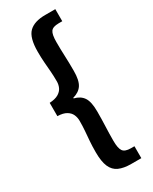

<svg xmlns="http://www.w3.org/2000/svg" viewBox="-246 -860 869 1088"><g transform="rotate(-30 189.0 -315.5)"><path d="M264 172Q216 172 184.5 158Q153 144 138 109.5Q123 75 123 14Q123 -27 125.5 -58.5Q128 -90 130.5 -120Q133 -150 133 -186Q133 -208 124.5 -227Q116 -246 95 -258.5Q74 -271 37 -272V-359Q74 -361 95 -373.5Q116 -386 124.5 -404.5Q133 -423 133 -444Q133 -481 130.5 -511Q128 -541 125.5 -572.5Q123 -604 123 -644Q123 -735 157.5 -769Q192 -803 264 -803H330V-724H307Q268 -724 255 -706Q242 -688 242 -638Q242 -591 244 -546.5Q246 -502 246 -448Q246 -386 227 -357Q208 -328 167 -317V-313Q208 -303 227 -274Q246 -245 246 -182Q246 -130 244 -85Q242 -40 242 8Q242 56 255 75Q268 94 307 94H330V172Z"/></g></svg>

Font: Noto Sans SC
Style: Bold
Weight: 700
Designer: Ryoko NISHIZUKA  (kana, bopomofo & ideographs); Paul D. Hunt (Latin, Greek & Cyrillic); Sandoll Communications , Soo-you
Foundry: Adobe
Version: Version 2.004-H2;hotconv 1.0.118;makeotfexe 2.5.65603